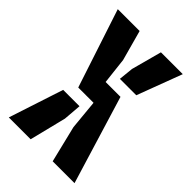

<svg xmlns="http://www.w3.org/2000/svg" viewBox="-185 -675 750 750"><g transform="rotate(45 190.0 -300.0)"><path d="M250.7 0 213.7 -151.8 202 -274.4H117.5L10.3 -600H131L165.5 -474.2L177.9 -365.3H260L371.4 0ZM8.3 0 82.4 -226.2H172.7L166.7 -151.8L129 0ZM208.6 -413.3 214.8 -474.2 248.7 -600H369.4L299.2 -413.3Z"/></g></svg>

Font: Big Shoulders Stencil Display SC Thin
Style: Regular
Weight: 100
Designer: Patric King
Foundry: XO Type Co
Version: Version 2.001